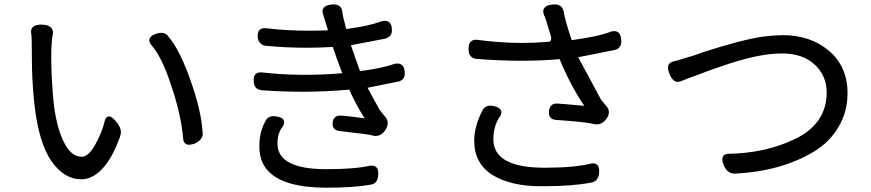

<svg xmlns="http://www.w3.org/2000/svg" viewBox="-20 -789 4040 891"><path d="M225.6 -638.7Q225.6 -635.7 225.6 -634.8Q217.8 -594.7 217.8 -521Q217.8 -447.3 226.6 -335Q238.3 -208 274.4 -133.8Q308.6 -61.5 358.4 -61.5Q391.6 -61.5 423.3 -120.1Q455.1 -178.7 466.8 -230.5Q472.7 -249 485.4 -249Q498 -249 516.6 -227.5Q541 -200.2 541 -175.8Q541 -167 538.1 -158.2Q502 -52.7 448.2 1Q405.3 43 357.4 43Q276.4 43 216.8 -43.9Q158.2 -130.9 138.7 -313.5Q127.9 -420.9 127.9 -520.5Q127.9 -620.1 125 -633.8Q124 -635.7 124 -641.6Q124 -655.3 131.8 -663.1Q143.6 -674.8 170.9 -674.8Q203.1 -674.8 216.8 -661.1Q225.6 -652.3 225.6 -638.7ZM920.9 -169.9Q920.9 -138.7 881.8 -122.1Q868.2 -117.2 856.9 -117.2Q845.7 -117.2 838.9 -124Q832 -130.9 830.1 -142.6Q830.1 -142.6 830.1 -143.6Q821.3 -253.9 775.4 -389.6Q731.4 -526.4 679.7 -583Q672.9 -593.8 672.9 -602.5Q672.9 -611.3 680.7 -619.1Q688.5 -627 702.6 -631.8Q716.8 -636.7 728.5 -636.7Q752 -636.7 764.6 -615.2Q814.5 -556.6 864.3 -415.5Q914.1 -274.4 919.9 -177.7Q920.9 -173.8 920.9 -169.9Z M1157.2 -417Q1157.2 -436.5 1166 -444.8Q1174.8 -453.1 1188.5 -453.1Q1191.4 -453.1 1194.3 -453.1Q1371.1 -432.6 1568.4 -449.2Q1544.9 -508.8 1524.4 -571.3Q1464.8 -567.4 1404.3 -567.4Q1310.5 -567.4 1216.8 -576.2Q1198.2 -577.1 1188.5 -587.9Q1175.8 -600.6 1175.8 -621.1Q1175.8 -641.6 1184.1 -649.9Q1192.4 -658.2 1207 -658.2Q1210.9 -658.2 1212.9 -658.2Q1308.6 -646.5 1414.1 -646.5Q1457 -646.5 1502 -648.4L1478.5 -725.6Q1476.6 -731.4 1476.6 -737.3Q1476.6 -748 1485.4 -756.3Q1494.1 -764.6 1514.6 -767.6Q1521.5 -768.6 1527.3 -768.6Q1547.9 -768.6 1558.6 -757.8Q1566.4 -750 1568.4 -736.3Q1568.4 -736.3 1568.4 -735.4Q1569.3 -718.8 1586.9 -654.3Q1694.3 -668 1752.9 -691.4Q1757.8 -692.4 1765.6 -692.4Q1779.3 -692.4 1787.6 -684.6Q1795.9 -676.8 1797.9 -660.2Q1798.8 -654.3 1798.8 -648.4Q1798.8 -618.2 1766.6 -609.4L1608.4 -579.1L1650.4 -459Q1752.9 -471.7 1812.5 -493.2Q1817.4 -494.1 1825.2 -494.1Q1837.9 -494.1 1846.7 -485.8Q1855.5 -477.5 1857.4 -460Q1858.4 -454.1 1858.4 -448.2Q1858.4 -417 1827.1 -410.2L1685.5 -381.8L1742.2 -278.3L1767.6 -247.1Q1779.3 -233.4 1779.3 -217.8Q1779.3 -202.1 1767.6 -184.6Q1750 -158.2 1722.7 -158.2Q1711.9 -158.2 1709 -160.2Q1698.2 -165 1556.6 -180.7Q1540 -182.6 1531.7 -191.4Q1523.4 -200.2 1523.4 -213.9Q1523.4 -233.4 1533.2 -243.2Q1543 -252.9 1559.6 -252.9Q1574.2 -252.9 1671.9 -240.2Q1632.8 -301.8 1600.6 -373Q1489.3 -363.3 1388.7 -363.3Q1288.1 -363.3 1197.3 -370.1Q1179.7 -371.1 1168.9 -380.9Q1157.2 -392.6 1157.2 -417ZM1267.6 -123Q1267.6 -3.9 1494.1 -3.9Q1629.9 -3.9 1698.2 -20.5Q1702.1 -20.5 1705.1 -20.5Q1718.8 -20.5 1727.1 -12.2Q1735.4 -3.9 1735.4 16.6Q1735.4 64.5 1697.3 68.4Q1621.1 82 1495.1 82Q1302.7 82 1228.5 8.8Q1183.6 -36.1 1183.6 -108.4Q1183.6 -110.4 1183.6 -112.3Q1183.6 -174.8 1210 -223.6Q1220.7 -250 1250 -250Q1257.8 -250 1266.6 -248Q1284.2 -245.1 1291.5 -237.8Q1298.8 -230.5 1298.8 -222.2Q1298.8 -213.9 1293.9 -205.1Q1293.9 -204.1 1293.9 -204.1Q1267.6 -172.9 1267.6 -123Z M2519.5 -594.7Q2529.3 -594.7 2533.7 -598.6Q2538.1 -602.5 2538.1 -610.8Q2538.1 -619.1 2533.2 -631.8Q2533.2 -631.8 2526.4 -654.3Q2511.7 -704.1 2507.8 -712.9Q2506.8 -712.9 2504.9 -718.3Q2502.9 -723.6 2502 -727.1Q2501 -730.5 2501 -736.3Q2501 -748 2509.8 -756.3Q2518.6 -764.6 2540 -767.6Q2546.9 -768.6 2552.7 -768.6Q2588.9 -768.6 2595.7 -736.3Q2601.6 -696.3 2632.8 -602.5Q2762.7 -620.1 2818.4 -643.6Q2822.3 -644.5 2831.1 -644.5Q2842.8 -644.5 2851.6 -636.2Q2860.4 -627.9 2862.3 -608.4Q2863.3 -602.5 2863.3 -597.7Q2863.3 -563.5 2830.1 -556.6L2663.1 -523.4L2770.5 -324.2L2793.9 -296.9Q2805.7 -283.2 2805.7 -268.1Q2805.7 -252.9 2793.9 -237.3Q2776.4 -211.9 2748 -211.9Q2742.2 -211.9 2736.3 -212.9Q2705.1 -222.7 2561.5 -232.4Q2543.9 -233.4 2535.6 -242.2Q2527.3 -251 2527.3 -265.6Q2527.3 -288.1 2537.1 -298.3Q2546.9 -308.6 2563.5 -308.6Q2573.2 -308.6 2691.4 -297.9Q2626 -394.5 2577.1 -514.6Q2400.4 -499 2193.4 -515.6Q2175.8 -516.6 2166 -526.4Q2154.3 -538.1 2154.3 -562Q2154.3 -585.9 2163.6 -595.2Q2172.9 -604.5 2188.5 -604.5Q2191.4 -604.5 2192.4 -604.5Q2301.8 -589.8 2403.3 -589.8Q2462.9 -589.8 2519.5 -594.7ZM2274.4 -295.9Q2291 -292 2298.8 -284.7Q2306.6 -277.3 2306.6 -269Q2306.6 -260.7 2302.7 -252Q2301.8 -251 2301.8 -251Q2269.5 -206.1 2269.5 -143.6Q2269.5 -95.7 2299.8 -65.4Q2353.5 -11.7 2500 -10.7Q2506.8 -10.7 2512.7 -10.7Q2645.5 -10.7 2723.6 -30.3Q2727.5 -31.2 2731.4 -31.2Q2744.1 -31.2 2752.4 -22.9Q2760.7 -14.6 2760.7 4.9Q2760.7 32.2 2747.1 46.9Q2737.3 56.6 2721.7 58.6Q2634.8 75.2 2504.9 75.2Q2498 75.2 2490.2 75.2Q2349.6 75.2 2264.6 22.5Q2180.7 -31.2 2180.7 -134.8Q2180.7 -201.2 2216.8 -272.5Q2228.5 -298.8 2255.9 -298.8Q2264.6 -298.8 2274.4 -295.9Z M3125 -409.2Q3113.3 -409.2 3103.5 -418.9Q3093.8 -428.7 3086.9 -445.8Q3080.1 -462.9 3080.1 -475.1Q3080.1 -487.3 3086.9 -494.1Q3093.8 -501 3105.5 -503.9L3130.9 -510.7Q3180.7 -526.4 3196.3 -530.3L3240.2 -545.9Q3423.8 -605.5 3521.5 -619.1Q3569.3 -625 3610.4 -626Q3741.2 -626 3826.2 -553.7Q3913.1 -480.5 3913.1 -356.4Q3913.1 -268.6 3870.1 -198.2Q3829.1 -127.9 3752.9 -83Q3602.5 5.9 3393.6 16.6Q3390.6 16.6 3387.7 16.6Q3355.5 16.6 3337.9 -23.4Q3332 -39.1 3332 -49.8Q3332 -60.5 3338.4 -67.4Q3344.7 -74.2 3358.4 -75.2Q3534.2 -78.1 3668 -143.6Q3738.3 -175.8 3777.3 -230.5Q3816.4 -286.1 3816.4 -359.4Q3816.4 -437.5 3760.7 -489.3Q3705.1 -541 3608.4 -541Q3497.1 -541 3328.1 -481.4Q3255.9 -457 3222.7 -443.4Q3188.5 -431.6 3139.6 -412.1Q3131.8 -409.2 3125 -409.2Z"/></svg>

Font: TaiwanPearl
Style: Regular
Weight: 400
Version: Version 2.102